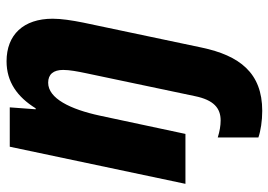

<svg xmlns="http://www.w3.org/2000/svg" viewBox="-140 -460 839 600"><g transform="rotate(-90 280.0 -159.5)"><path d="M234 240C353 240 407 169 432 50L510 -320C517 -355 522 -388 522 -415C522 -506 472 -559 389 -559C325 -559 278 -526 242 -468H239L245 -549H122L6 0H162L219 -267C239 -360 273 -429 322 -429C348 -429 362 -413 362 -382C362 -362 357 -336 352 -312L280 30C268 88 243 110 204 110C188 110 170 107 151 101V228C171 235 203 240 234 240Z"/></g></svg>

Font: Noto Sans SemiCondensed ExtraBold
Style: Italic
Weight: 800
Width: 4
Italic angle: -12°
Designer: Monotype Design Team
Foundry: Monotype Imaging Inc.
Version: Version 2.013